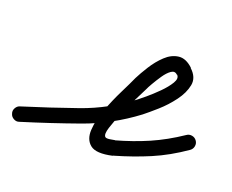

<svg xmlns="http://www.w3.org/2000/svg" viewBox="-84 -388 627 520"><g transform="rotate(20 229.5 -128.0)"><path d="M8 27Q0 30 -8 25.5Q-16 21 -18 13Q-21 5 -16.5 -3Q-12 -11 -4 -13Q73 -37 148.5 -63.5Q224 -90 289 -140Q293 -143 308 -155.5Q323 -168 339.5 -184.5Q356 -201 365 -216Q374 -231 366 -239Q366 -239 366 -239Q365 -239 365 -239Q357 -247 347 -240Q337 -233 327.5 -219Q318 -205 310.5 -192Q303 -179 301 -174Q295 -162 283 -138Q271 -114 259.5 -87.5Q248 -61 241.5 -40.5Q235 -20 241 -14Q244 -11 254.5 -12.5Q265 -14 269 -15Q269 -15 268 -14Q267 -14 267 -14Q317 -28 359.5 -46.5Q402 -65 445 -94Q445 -94 445 -94Q445 -94 445 -94Q452 -99 460.5 -97.5Q469 -96 474 -89Q479 -82 477.5 -73.5Q476 -65 469 -60Q423 -28 377 -8.5Q331 11 279 26Q279 26 278 26Q277 27 277 27Q232 37 214.5 23Q197 9 198.5 -19Q200 -47 212.5 -80.5Q225 -114 240 -144Q255 -174 263 -192Q271 -208 284.5 -229.5Q298 -251 315.5 -267.5Q333 -284 353.5 -286.5Q374 -289 395 -269Q395 -269 394 -269Q394 -269 394 -269Q416 -249 411.5 -225.5Q407 -202 389.5 -178.5Q372 -155 350.5 -136Q329 -117 315 -106Q246 -54 167.5 -26Q89 2 8 27Q8 27 8 27Q8 27 8 27Z"/></g></svg>

Font: FRB American Cursive Medium
Style: Italic
Weight: 500
Italic angle: -25°
Version: Version 2.0;Modular Font Editor K font №1